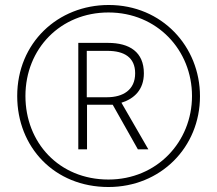

<svg xmlns="http://www.w3.org/2000/svg" viewBox="-20 -835 871 770"><path d="M415 -85C624 -85 782 -244 782 -449C782 -648 630 -815 416 -815C212 -815 49 -663 49 -450C49 -245 198 -85 415 -85ZM415 -115C216 -115 82 -264 82 -450C82 -640 223 -785 415 -785C610 -785 750 -634 750 -450C750 -266 609 -115 415 -115ZM294 -236H329V-415H432L533 -236H575L467 -423C518 -439 557 -475 557 -541C557 -626 500 -663 413 -663H294ZM409 -445H328V-631H411C478 -631 522 -605 522 -541C522 -474 473 -445 409 -445Z"/></svg>

Font: Noto Sans Kannada UI SemiCondensed ExtraLight
Style: Regular
Weight: 200
Width: 4
Designer: Jelle Bosma - Monotype Design Team
Foundry: Monotype Imaging Inc.
Version: Version 2.005